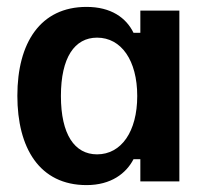

<svg xmlns="http://www.w3.org/2000/svg" viewBox="-20 -531 609 562"><path d="M233.3 10.8C305 10.8 349.2 -23.3 370.8 -65H390.8V0H505V-500H390.8V-435H370.8C349.2 -479.2 305 -510.8 233.3 -510.8C98.3 -510.8 30.8 -405.8 30.8 -250.8C30.8 -97.5 95.8 10.8 233.3 10.8ZM264.2 -79.2C198.3 -79.2 158.3 -137.5 158.3 -250C158.3 -362.5 198.3 -420.8 264.2 -420.8C335 -420.8 381.7 -354.2 381.7 -250C381.7 -145.8 335 -79.2 264.2 -79.2Z"/></svg>

Font: Familjen Grotesk SemiBold
Style: Regular
Weight: 600
Designer: Anders Wikstroem, Jonas Baeckman, Matilda Gysing, Kristian Moeller
Foundry: Familjen STHLM AB
Version: Version 2.000